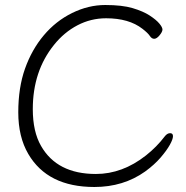

<svg xmlns="http://www.w3.org/2000/svg" viewBox="-20 -731 743 767"><path d="M357 16Q170 16 93 -116Q53 -184 53 -282.5Q53 -381 80 -457Q107 -533 155 -590Q203 -647 268 -679Q333 -711 400.5 -711Q468 -711 510 -698.5Q552 -686 578 -669Q604 -652 616.5 -637Q629 -622 629 -613Q629 -604 617.5 -590Q606 -576 596 -576Q586 -576 578.5 -587.5Q571 -599 549 -616Q495 -658 404 -658Q343 -658 289.5 -630Q236 -602 196 -552Q111 -447 111 -295Q111 -205 144 -148Q208 -36 363 -36Q469 -36 563 -110Q606 -144 638 -186Q648 -199 659.5 -199Q671 -199 671 -187Q671 -175 658.5 -152.5Q646 -130 621.5 -101.5Q597 -73 560 -46Q473 16 357 16Z"/></svg>

Font: LXGW WenKai TC Light
Style: Regular
Weight: 300
Designer: LXGW / Fontworks Inc.
Foundry: LXGW / Fontworks Inc.
Version: Version 1.330